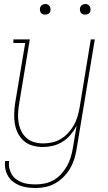

<svg xmlns="http://www.w3.org/2000/svg" viewBox="-20 -727 540 960"><path d="M159 213Q139 213 118.5 210.5Q98 208 80 201Q62 194 46.5 182.5Q31 171 21 154.5Q11 138 7 118Q3 98 6 78H26Q23 96 26.5 113Q30 130 38.5 144.5Q47 159 60.5 169Q74 179 90 185Q106 191 123.5 193Q141 195 159 195Q182 195 205 190Q228 185 249 173Q270 161 286.5 142.5Q303 124 315 103Q327 82 333.5 60Q340 38 344 15L363 -98Q351 -75 333.5 -54Q316 -33 293 -18.5Q270 -4 244.5 2Q219 8 194 8Q168 8 143 1Q118 -6 99.5 -22Q81 -38 69.5 -61Q58 -84 54 -109Q50 -134 51 -160.5Q52 -187 56 -213L106 -512H47V-530H129L76 -210Q72 -187 70.5 -163Q69 -139 72.5 -116.5Q76 -94 85.5 -73.5Q95 -53 111.5 -38Q128 -23 150 -16.5Q172 -10 196 -10Q218 -10 241 -15Q264 -20 284.5 -32.5Q305 -45 321.5 -63Q338 -81 349.5 -101.5Q361 -122 367.5 -144Q374 -166 378 -189L434 -530H454L363 18Q359 43 351.5 67.5Q344 92 331 114.5Q318 137 299 156.5Q280 176 257 189Q234 202 209 207.5Q184 213 159 213ZM406 -654Q400 -654 394 -656Q388 -658 384.5 -663Q381 -668 380 -674Q379 -680 380 -686Q381 -691 383.5 -695Q386 -699 389.5 -701.5Q393 -704 397.5 -705.5Q402 -707 406 -707Q413 -707 418.5 -704.5Q424 -702 427.5 -697Q431 -692 432 -686Q433 -680 432 -674Q432 -669 429.5 -665Q427 -661 423 -658.5Q419 -656 415 -655Q411 -654 406 -654ZM206 -654Q200 -654 194 -656Q188 -658 184.5 -663Q181 -668 180 -674Q179 -680 180 -686Q181 -691 183.5 -695Q186 -699 189.5 -701.5Q193 -704 197.5 -705.5Q202 -707 206 -707Q213 -707 218.5 -704.5Q224 -702 227.5 -697Q231 -692 232 -686Q233 -680 232 -674Q232 -669 229.5 -665Q227 -661 223 -658.5Q219 -656 215 -655Q211 -654 206 -654Z"/></svg>

Font: Iosevka Slab Thin
Style: Italic
Weight: 100
Italic angle: -9°
Monospace: yes
Designer: Belleve Invis
Foundry: Belleve Invis
Version: Version 11.1.1; ttfautohint (v1.8.3)